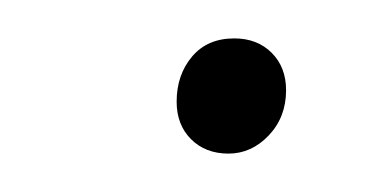

<svg xmlns="http://www.w3.org/2000/svg" viewBox="-20 -409 191 100"><path d="M99 -329Q87 -329 79.5 -336.5Q72 -344 72 -356Q72 -370 80 -379.5Q88 -389 102 -389Q114 -389 121.5 -381.5Q129 -374 129 -362Q129 -348 120 -338.5Q111 -329 99 -329Z"/></svg>

Font: Prodigy Sans ExtraLight
Style: Italic
Weight: 200
Italic angle: -13°
Designer: Wei Huang
Foundry: Wei Huang
Version: Version 1.003; ttfautohint (v1.8.3)